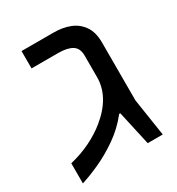

<svg xmlns="http://www.w3.org/2000/svg" viewBox="-146 -673 718 777"><g transform="rotate(-30 213.5 -284.0)"><path d="M16.1 9.8V-84Q69.8 -97.2 113 -118.7Q156.2 -140.1 189 -167Q280.8 -241.7 280.8 -334V-434.6Q280.8 -469.2 258.1 -483.2Q235.4 -497.1 192.9 -497.1H68.8V-578.1H219.2Q259.8 -578.1 293.5 -565.2Q327.1 -552.2 347.7 -522.9Q368.2 -493.7 368.2 -445.3V-174.8L395 0H324.7L289.1 -160.2H283.7Q246.6 -112.8 197.8 -78.9Q148.9 -44.9 100.8 -23.2Q52.7 -1.5 16.1 9.8Z"/></g></svg>

Font: Lunasima
Style: Regular
Weight: 400
Designer: The DocRepair Project, Monotype Design Team
Foundry: Google
Version: Version 2.009